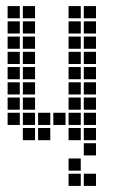

<svg xmlns="http://www.w3.org/2000/svg" viewBox="-20 -465 390 630"><path d="M5 -445V-405H45V-445ZM5 -395V-355H45V-395ZM5 -345V-305H45V-345ZM5 -295V-255H45V-295ZM5 -245V-205H45V-245ZM5 -195V-155H45V-195ZM5 -145V-105H45V-145ZM5 -95V-55H45V-95ZM55 -445V-405H95V-445ZM55 -395V-355H95V-395ZM55 -345V-305H95V-345ZM55 -295V-255H95V-295ZM55 -245V-205H95V-245ZM55 -195V-155H95V-195ZM55 -145V-105H95V-145ZM55 -95V-55H95V-95ZM55 -45V-5H95V-45ZM205 -445V-405H245V-445ZM205 -395V-355H245V-395ZM205 -345V-305H245V-345ZM205 -295V-255H245V-295ZM205 -245V-205H245V-245ZM205 -195V-155H245V-195ZM205 -145V-105H245V-145ZM205 -95V-55H245V-95ZM205 -45V-5H245V-45ZM255 -45V-5H295V-45ZM255 -95V-55H295V-95ZM255 -145V-105H295V-145ZM255 -195V-155H295V-195ZM255 -245V-205H295V-245ZM255 -295V-255H295V-295ZM255 -345V-305H295V-345ZM255 -395V-355H295V-395ZM255 -445V-405H295V-445ZM105 -95V-55H145V-95ZM155 -95V-55H195V-95ZM105 -45V-5H145V-45ZM255 5V45H295V5ZM205 55V95H245V55ZM255 105V145H295V105ZM205 105V145H245V105Z"/></svg>

Font: Nose Transport 13 Square
Style: Regular
Weight: 400
Designer: Nico Rohrbach
Foundry: Nose
Version: Version 1.400;Glyphs 3.2.3 (3260)